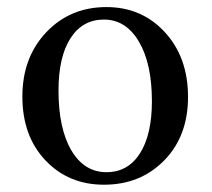

<svg xmlns="http://www.w3.org/2000/svg" viewBox="-20 -502 588 532"><path d="M274.9 -24.9Q334.5 -24.9 367.7 -76.9Q400.9 -128.9 400.9 -221.7Q400.9 -326.2 364.7 -387Q328.6 -447.8 268.1 -447.8Q208.5 -447.8 175.3 -396Q142.1 -344.2 142.1 -251Q142.1 -146 177.7 -85.4Q213.4 -24.9 274.9 -24.9ZM268.1 9.8Q169.9 9.8 106 -57.6Q42 -125 42 -234.4Q42 -342.8 108.2 -412.6Q174.3 -482.4 274.9 -482.4Q373 -482.4 437 -412.6Q501 -342.8 501 -233.4Q501 -125 435.1 -57.6Q369.1 9.8 268.1 9.8Z"/></svg>

Font: Kelvinch
Style: Regular
Weight: 400
Designer: Paul James MIller
Foundry: High-Logic / Made with FontCreator
Version: Version 3.30 September 23, 2016